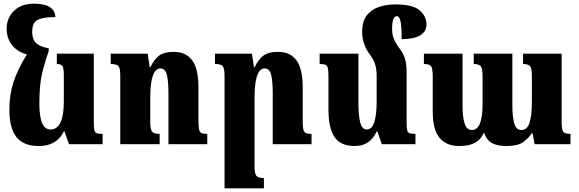

<svg xmlns="http://www.w3.org/2000/svg" viewBox="-20 -784 3146 1044"><path d="M191 10Q108 10 69.5 -38.5Q31 -87 31 -188Q31 -269 53.5 -338Q76 -407 126 -488Q73 -503 44.5 -540Q16 -577 16 -629Q16 -665 33 -695.5Q50 -726 82.5 -745Q115 -764 163 -764Q223 -764 251.5 -745Q280 -726 281 -691Q225 -691 198 -681.5Q171 -672 163 -654Q155 -636 155 -612Q155 -590 161.5 -572Q168 -554 187 -541.5Q206 -529 245 -521V-507Q226 -452 214.5 -408Q203 -364 198.5 -320Q194 -276 194 -222Q194 -151 208.5 -115.5Q223 -80 255 -80Q291 -80 309 -118.5Q327 -157 327 -230V-374Q327 -414 319.5 -425Q312 -436 289 -436V-492H490V-118Q490 -90 493 -76.5Q496 -63 506 -59.5Q516 -56 538 -56V0H355L331 -69H327Q288 10 191 10Z M1107 -56V0H896V-277Q896 -341 887.5 -376.5Q879 -412 852 -412Q831 -412 819 -390Q807 -368 802 -333Q797 -298 797 -258V-121Q797 -80 807 -68Q817 -56 848 -56V0H634V-372Q634 -413 624 -424.5Q614 -436 582 -436V-492H783L794 -419H798Q814 -455 841.5 -478.5Q869 -502 924 -502Q991 -502 1025 -456Q1059 -410 1059 -309V-126Q1059 -95 1062.5 -80Q1066 -65 1076 -60.5Q1086 -56 1107 -56Z M1674 -56V0H1463V-277Q1463 -341 1454.5 -376.5Q1446 -412 1419 -412Q1398 -412 1386 -390Q1374 -368 1369 -333Q1364 -298 1364 -258V119Q1364 160 1374 172Q1384 184 1415 184V240H1201V-372Q1201 -413 1191 -424.5Q1181 -436 1149 -436V-492H1350L1361 -419H1365Q1381 -455 1408.5 -478.5Q1436 -502 1491 -502Q1558 -502 1592 -456Q1626 -410 1626 -309V-126Q1626 -95 1629.5 -80Q1633 -65 1643 -60.5Q1653 -56 1674 -56Z M2191 -118Q2191 -90 2194 -76.5Q2197 -63 2207 -59.5Q2217 -56 2239 -56V0H2056L2032 -69H2028Q2010 -30 1981 -10Q1952 10 1908 10Q1832 10 1799 -39Q1766 -88 1766 -188V-365Q1766 -397 1763 -412Q1760 -427 1750 -431.5Q1740 -436 1718 -436V-492H1929V-222Q1929 -158 1938.5 -119Q1948 -80 1974 -80Q2003 -80 2015.5 -120.5Q2028 -161 2028 -230V-376Q2028 -439 1995 -482Q1970 -515 1959.5 -546.5Q1949 -578 1949 -610Q1949 -668 1974.5 -700.5Q2000 -733 2041 -746.5Q2082 -760 2129 -760Q2224 -760 2261.5 -728Q2299 -696 2299 -650Q2299 -612 2264 -591.5Q2229 -571 2164 -571Q2164 -640 2158 -668Q2152 -696 2138 -696Q2112 -696 2112 -627Q2112 -595 2122 -571.5Q2132 -548 2155 -517Q2172 -495 2181.5 -466.5Q2191 -438 2191 -387Z M2824 -492H3034V-121Q3034 -81 3042 -68.5Q3050 -56 3082 -56V0H2887L2876 -59H2871Q2855 -33 2825 -11.5Q2795 10 2734 10Q2687 10 2657 -5Q2627 -20 2613 -60H2609Q2596 -26 2563.5 -8Q2531 10 2477 10Q2408 10 2370.5 -34Q2333 -78 2333 -179V-366Q2333 -412 2324 -424Q2315 -436 2285 -436V-492H2495V-211Q2495 -147 2506.5 -112Q2518 -77 2546 -77Q2604 -77 2604 -218V-366Q2604 -412 2594 -424Q2584 -436 2556 -436V-492H2766V-211Q2766 -147 2776.5 -112Q2787 -77 2815 -77Q2846 -77 2859 -115.5Q2872 -154 2872 -230V-371Q2872 -413 2862 -424.5Q2852 -436 2824 -436Z"/></svg>

Font: Noto Serif Armenian ExtraCondensed Black
Style: Regular
Weight: 900
Width: 2
Designer: Monotype Design Team
Foundry: Monotype Imaging Inc.
Version: Version 2.008; ttfautohint (v1.8.4.7-5d5b)